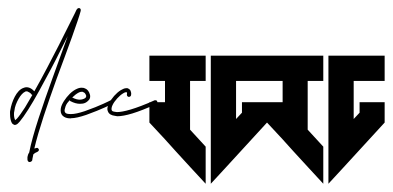

<svg xmlns="http://www.w3.org/2000/svg" viewBox="-20 -478 972 475"><path d="M45.9 -252C46.9 -252 48.3 -252 49.3 -251C51.8 -250 55.7 -248 58.6 -243.7C58.6 -243.7 59.1 -243.2 60.1 -243.2C53.7 -231.9 47.4 -221.2 42 -212.4C33.7 -199.7 26.9 -189.9 22 -184.6C20 -182.6 18.6 -181.6 17.6 -180.7C15.6 -184.6 14.6 -189.5 14.6 -194.8C14.6 -197.3 14.6 -201.2 15.6 -204.1C16.6 -214.4 21 -224.6 25.9 -233.4C30.8 -242.2 37.1 -249 42 -251C43 -252 44.9 -252 45.9 -252ZM174.8 -458C173.8 -458 173.8 -457.5 172.9 -457.5C171.9 -456.5 171.9 -457 171.9 -457C170.9 -456.1 170.9 -455.6 170.9 -455.6L169.4 -454.1C168.5 -452.1 167 -448.7 165 -444.8C161.1 -437.5 155.8 -426.3 148.9 -412.6C135.3 -385.3 116.2 -347.2 96.7 -310.5C85.9 -290 75.2 -270 64.9 -252C61 -256.3 57.6 -258.8 53.2 -260.7C48.3 -262.7 43 -262.7 38.6 -260.7C29.3 -257.8 22 -249 16.6 -238.8C11.2 -228.5 7.3 -216.8 5.4 -205.1C4.4 -201.2 4.9 -198.2 4.9 -194.3C4.9 -187 6.3 -179.2 9.3 -173.8C10.3 -171.9 12.7 -170.4 14.6 -169.4C16.6 -168.5 18.6 -168.9 20.5 -169.9C23.4 -170.9 25.9 -174.3 28.8 -177.2C34.2 -183.6 41.5 -193.8 49.8 -207C66.4 -232.9 85.9 -269.5 105.5 -306.2C121.1 -335.4 134.8 -363.8 147.5 -388.7C136.7 -359.4 123.5 -322.8 110.4 -286.1C85.9 -218.3 61 -146.5 52.2 -100.6C49.3 -96.7 48.8 -93.3 47.9 -89.4V-83.5C47.9 -81.5 48.3 -81.1 49.3 -79.1C50.3 -78.1 51.3 -77.1 53.2 -77.1C55.2 -77.1 57.1 -78.1 58.1 -79.1C60.1 -81.1 60.1 -82.5 60.1 -84.5C61 -88.4 61.5 -91.8 62.5 -96.2C64.9 -98.6 67.9 -100.6 72.8 -102.5C74.7 -103.5 76.2 -105 76.2 -107.4V-108.4C75.2 -110.4 73.7 -112.3 71.3 -112.3C70.3 -112.3 70.8 -111.8 69.8 -111.8C67.9 -110.8 65.9 -111.3 64.9 -110.4C75.2 -155.3 97.7 -220.7 120.1 -283.2C133.8 -320.8 147.5 -356.4 158.2 -386.7C168.9 -417 176.8 -439.5 179.7 -451.2V-452.1V-454.1C179.7 -455.1 179.2 -456.5 177.2 -457.5C176.3 -458.5 175.8 -458 174.8 -458Z M184.1 -251C185.1 -251 185.1 -250 186 -250C189 -249 191.4 -247.1 193.4 -240.7C193.4 -240.7 193.4 -239.3 192.4 -237.3C191.4 -235.4 189.5 -234.4 187 -233.4C184.6 -232.4 181.6 -231.4 177.7 -231.4C172.9 -231.4 167 -232.4 158.7 -236.8C163.6 -241.7 169.9 -246.6 174.8 -249C178.7 -251 181.6 -251 184.1 -251ZM185.1 -260.7C180.2 -261.7 174.8 -260.3 170.4 -258.3C157.7 -252.9 146.5 -240.7 138.2 -228C134.3 -221.7 131.3 -215.8 130.4 -209.5C129.4 -203.1 130.4 -196.3 134.8 -191.9C139.2 -187.5 145.5 -185.1 154.3 -185.1C155.3 -185.1 154.8 -185.5 155.8 -185.5C165 -185.5 177.7 -188.5 193.4 -193.8C231.9 -207.5 257.3 -220.7 257.3 -220.7C259.3 -221.7 259.8 -223.1 259.8 -225.1C259.8 -226.1 260.7 -226.6 259.8 -227.5C258.8 -229.5 256.8 -230 254.9 -230C253.9 -230 253.9 -230.5 252.9 -229.5C252.9 -229.5 228 -216.3 189.9 -203.1C175.3 -198.2 164.1 -195.8 155.8 -195.8C147.5 -195.8 144 -196.8 142.1 -198.7C140.1 -200.7 139.2 -203.1 140.1 -207.5C141.1 -211.9 142.6 -217.8 146.5 -223.1C148.4 -225.6 150.4 -227.5 152.3 -230C153.3 -229 152.8 -229 153.8 -228C163.1 -223.1 170.9 -221.2 177.7 -221.2C182.6 -221.2 187 -221.7 190.9 -223.6C195.3 -225.6 199.2 -229.5 201.2 -232.4C203.1 -235.4 203.6 -239.7 202.6 -243.7C200.2 -252 196.3 -257.3 189.9 -259.3C189 -260.3 187 -260.7 185.1 -260.7Z M292 -259.8C287.6 -259.8 283.2 -257.3 278.8 -254.9C267.6 -248 255.9 -234.9 249.5 -221.7C247.6 -217.3 245.6 -212.9 245.6 -208.5C245.6 -206.5 246.1 -204.1 247.1 -202.1C249.5 -195.8 255.9 -192.4 264.6 -191.4C266.6 -191.4 268.1 -190.4 270 -190.4C288.6 -190.4 318.8 -198.7 366.7 -220.7C368.7 -221.7 369.6 -223.1 369.6 -225.1C369.6 -226.1 368.7 -226.6 368.7 -227.5C367.7 -229.5 366.7 -230 364.7 -230H362.8C314 -208 284.2 -200.7 269.5 -200.7C268.6 -200.7 266.6 -201.2 265.6 -201.2C258.8 -202.1 257.3 -203.1 256.3 -205.6C255.4 -208 255.9 -212.9 258.3 -217.8C263.2 -228.5 275.4 -241.7 284.7 -247.1C289.1 -250 292 -250 293 -250L293.9 -249C294.9 -248 293.9 -246.6 293.9 -243.7V-243.2C293.9 -240.7 296.4 -238.3 298.8 -238.3C301.3 -238.3 304.2 -240.2 304.2 -242.7C305.2 -247.1 304.2 -250 303.2 -252.9C302.2 -255.9 299.3 -258.3 296.4 -259.3C295.4 -260.3 293 -259.8 292 -259.8Z M501.5 -340.3V-277.8V-115.2V-23.4L537.6 -62.5L640.6 -174.8V-225.1H578.6V-199.2L564 -183.6V-277.8H640.6V-340.3H564ZM349.6 -340.3V-277.8H388.2V-225.1H349.6V-174.8L388.2 -133.3L392.6 -128.4L414.6 -104L452.6 -62.5L488.8 -23.4V-115.2L450.2 -157.2V-277.8H488.8V-340.3Z M792.5 -340.3V-277.8V-115.2V-23.4L828.6 -62.5L931.6 -174.8V-225.1H869.6V-199.2L855 -183.6V-277.8H931.6V-340.3H855ZM640.6 -340.3V-277.8H679.2V-225.1H640.6V-174.8L679.2 -133.3L683.6 -128.4L705.6 -104L743.7 -62.5L779.8 -23.4V-115.2L741.2 -157.2V-277.8H779.8V-340.3Z"/></svg>

Font: Oshawa
Style: Regular
Weight: 400
Designer: Sadat Fauzi
Foundry: Intuisi Creative
Version: Version 001.000